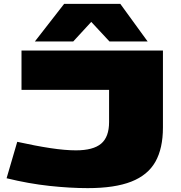

<svg xmlns="http://www.w3.org/2000/svg" viewBox="-20 -961 935 991"><path d="M14 -41 69 -229Q164 -208 240 -196.5Q316 -185 372 -185Q461 -185 502 -219.5Q543 -254 543 -331V-497H91V-700H821V-303Q821 -195 782 -126Q743 -57 657.5 -23.5Q572 10 433 10Q342 10 235 -1.5Q128 -13 14 -41ZM160 -747 311 -941H601L742 -747H545L451 -848L358 -747Z"/></svg>

Font: Georama Extra Expanded ExtraBold
Style: Regular
Weight: 800
Width: 8
Designer: Jean-Baptiste Levee
Foundry: Production Type
Version: Version 1.000